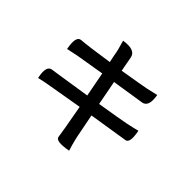

<svg xmlns="http://www.w3.org/2000/svg" viewBox="-174 -1047 1348 1348"><g transform="rotate(45 500.0 -373.0)"><path d="M638 32Q523 53 517 17Q513 -20 473 -238Q275 -205 216 -194Q154 -183 123 -175Q100 -282 154 -286Q135 -283 195 -292Q248 -300 454 -332Q449 -359 419 -516Q300 -497 209 -481L123 -463Q102 -573 148 -577Q209 -581 400 -610Q396 -629 391 -653Q387 -678 384 -691Q381 -704 380 -710L360 -782Q472 -800 482 -734Q488 -699 502 -626Q678 -655 717 -663L799 -682Q818 -577 758 -569L738 -566Q713 -562 520 -532L537 -444Q549 -382 555 -349Q727 -377 789 -389Q859 -404 883 -411Q904 -306 865 -300Q900 -306 807 -291Q729 -279 574 -254Q581 -218 590 -173Q599 -128 604 -101Q609 -74 612 -62Q626 -4 638 32Z"/></g></svg>

Font: Swei Half Moon CJK SC
Style: Medium
Weight: 500
Version: Version 2.071